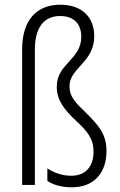

<svg xmlns="http://www.w3.org/2000/svg" viewBox="-20 -785 509 815"><path d="M380 -631C380 -713 327 -765 236 -765C134 -765 74 -698 74 -576V0H128V-574C128 -666 165 -717 235 -717C294 -717 325 -683 325 -629C325 -531 221 -516 221 -417C221 -362 249 -323 303 -272C351 -228 377 -196 377 -141C377 -80 345 -39 282 -39C245 -39 211 -51 181 -70V-17C208 1 244 10 285 10C381 10 432 -53 432 -144C432 -214 401 -251 344 -307C300 -350 275 -374 275 -419C275 -497 380 -520 380 -631Z"/></svg>

Font: Noto Sans Thai Looped Condensed Light
Style: Regular
Weight: 300
Width: 3
Designer: Sasikarn Vongin, Ben Mitchell
Foundry: The Fontpad Ltd
Version: Version 1.001